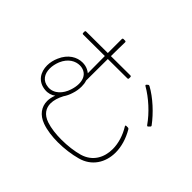

<svg xmlns="http://www.w3.org/2000/svg" viewBox="-182 -1061 1363 1363"><g transform="rotate(45 500.0 -379.0)"><path d="M127 -623 343 -624C343 -563 343 -503 344 -452C336 -458 328 -464 319 -468C303 -476 284 -480 264 -480C210 -480 151 -448 119 -373C107 -346 100 -316 100 -287C100 -221 135 -161 214 -154C244 -151 273 -160 293 -176C284 -153 279 -130 279 -109C279 -52 312 -3 379 21C426 38 483 45 540 45C605 45 671 36 725 21C828 -6 882 -93 882 -194C882 -252 864 -314 829 -374C826 -379 823 -381 818 -381H803C795 -381 793 -377 797 -371C831 -316 850 -254 850 -197C850 -111 809 -35 718 -8C669 6 607 14 544 14C490 14 436 8 392 -7C333 -27 308 -67 308 -114C308 -145 319 -180 337 -214C350 -233 360 -254 367 -277C376 -303 380 -329 380 -354C380 -373 378 -391 372 -407C373 -475 373 -551 373 -624L568 -625C574 -625 577 -628 577 -634V-646C577 -652 574 -655 568 -655L374 -654C374 -704 375 -751 376 -794C376 -800 373 -803 367 -803H352C346 -803 343 -800 343 -794C343 -753 343 -704 343 -654L127 -653C121 -653 118 -650 118 -644V-632C118 -626 121 -623 127 -623ZM717 -698C712 -700 708 -700 704 -696L696 -689C694 -687 693 -685 693 -683C693 -681 695 -679 698 -677C774 -633 851 -563 902 -490C904 -487 907 -485 909 -485C911 -485 913 -486 915 -488L925 -498C929 -502 930 -506 926 -511C874 -581 794 -656 717 -698ZM215 -183C154 -188 129 -233 129 -285C129 -310 135 -337 145 -362C173 -428 223 -452 265 -452C281 -452 296 -448 308 -442C341 -425 353 -391 353 -354C353 -332 348 -308 341 -287C322 -228 277 -178 215 -183Z"/></g></svg>

Font: LINE Seed JP_OTF Thin
Style: Regular
Weight: 250
Designer: LY Corporation & Fontrix & Fontworks
Version: Version 1.007